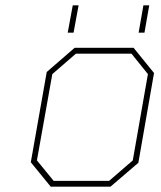

<svg xmlns="http://www.w3.org/2000/svg" viewBox="-20 -703 605 723"><path d="M235 -580 254 -683H276L257 -580ZM502 -580 520 -683H542L524 -580ZM171 0 96 -92 156 -432 261 -523H483L560 -428L501 -90L396 0ZM182 -22H391L480 -99L537 -424L475 -501H266L177 -424L119 -99Z"/></svg>

Font: Tomorrow Thin
Style: Italic
Weight: 250
Italic angle: -10°
Designer: Tony de Marco, Monica Rizzolli
Foundry: Just in Type
Version: Version 2.002